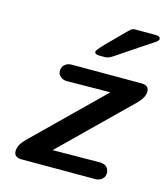

<svg xmlns="http://www.w3.org/2000/svg" viewBox="-103 -760 736 842"><g transform="rotate(15 264.5 -339.5)"><path d="M38.1 -28.8Q38.1 -55.7 67.9 -85.9L373 -384.8L176.8 -382.8Q159.7 -382.8 149.4 -390.9Q139.2 -398.9 137 -405.5Q134.8 -412.1 134.8 -418.9Q134.8 -425.8 137.5 -433.8Q140.1 -441.9 150.6 -450Q161.1 -458 179.2 -458H496.1Q529.3 -457 528.8 -429.2Q528.8 -403.3 500 -374L193.8 -74.2L280.8 -75.2H307.1L408.2 -76.2Q432.1 -75.2 441.2 -63.5Q450.2 -51.8 450.2 -39.1Q450.2 -32.2 447.5 -24.2Q444.8 -16.1 434.3 -8.1Q423.8 0 405.8 0H70.8Q38.1 -1 38.1 -28.8ZM263.2 -540Q263.2 -546.9 293 -578.1Q314.9 -600.1 345.2 -630.9Q380.4 -667 388.2 -673.1Q396 -679.2 408.2 -679.2H497.1Q519 -679.2 521 -668.9V-664.1Q520 -659.2 512.9 -653.6Q505.9 -647.9 441.9 -606Q386.7 -568.8 345.2 -541Q325.2 -527.8 312 -527.8H284.2Q263.2 -527.8 263.2 -540Z"/></g></svg>

Font: CMU Sans Serif
Style: BoldOblique
Weight: 700
Italic angle: -12°
Version: Version 0.7.0